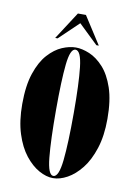

<svg xmlns="http://www.w3.org/2000/svg" viewBox="-79 -716 546 778"><g transform="rotate(10 194.5 -327.0)"><path d="M194 11Q166.5 11 136.2 -5.8Q106 -22.5 79.2 -56.2Q52.5 -90 36 -141.8Q19.5 -193.5 19.5 -263.5Q19.5 -339.5 36.8 -390.5Q54 -441.5 81 -471.2Q108 -501 138 -513.8Q168 -526.5 194 -526.5Q220 -526.5 250.5 -513.8Q281 -501 308.2 -471.2Q335.5 -441.5 352.8 -390.5Q370 -339.5 370 -263.5Q370 -193.5 353.2 -141.8Q336.5 -90 309.8 -56.2Q283 -22.5 252.5 -5.8Q222 11 194 11ZM194 2Q216.5 2 224 -68.5Q231.5 -139 231.5 -263.5Q231.5 -385 224 -451.2Q216.5 -517.5 194 -517.5Q172.5 -517.5 165.5 -451.2Q158.5 -385 158.5 -263.5Q158.5 -139 165.5 -68.5Q172.5 2 194 2ZM104.5 -550 178 -663.5H211L284 -550H274L194.5 -626.5L114.5 -550Z"/></g></svg>

Font: Imbue 100pt ExtraBold
Style: Regular
Weight: 800
Designer: Tyler Finck
Foundry: Etcetera Type Company
Version: Version 1.102; ttfautohint (v1.8.3)